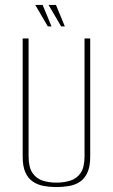

<svg xmlns="http://www.w3.org/2000/svg" viewBox="-20 -747 458 779"><path d="M209 12Q182 12 157.5 7.5Q133 3 113.5 -10Q94 -23 83 -47.5Q72 -72 72 -112V-591H96V-113Q96 -68 112 -45Q128 -22 153.5 -14Q179 -6 209 -6Q239 -6 265 -14Q291 -22 307 -45Q323 -68 323 -113V-591H346V-112Q346 -72 335 -47.5Q324 -23 305 -10Q286 3 261 7.5Q236 12 209 12ZM243 -640H228L177 -727H207ZM189 -640H174L123 -727H153Z"/></svg>

Font: Alumni Sans SC Thin
Style: Regular
Weight: 100
Designer: Robert E. Leuschke
Foundry: Robert E. Leuschke
Version: Version 1.018